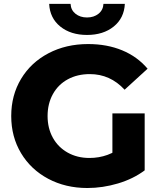

<svg xmlns="http://www.w3.org/2000/svg" viewBox="-20 -935 810 968"><path d="M36.6 -350Q36.6 -454.7 86.2 -537.3Q135.8 -619.9 224.3 -666.4Q312.8 -712.9 424.1 -712.9Q519.6 -712.9 595.9 -681.3Q672.3 -649.7 724.1 -588.6L608.2 -482.7Q535.6 -561.4 433 -561.4Q369.9 -561.4 321.7 -535.1Q273.4 -508.8 246.7 -460.6Q219.9 -412.3 219.9 -350Q219.9 -288.7 246.4 -240.7Q272.9 -192.8 321.1 -165.7Q369.3 -138.6 430.9 -138.6Q479 -138.6 521.9 -154.1Q564.8 -169.7 607.2 -204.8L709.4 -76.1Q651.9 -33.1 574.8 -10.1Q497.7 12.9 420.4 12.9Q310.7 12.9 223.2 -33.6Q135.8 -80.1 86.2 -162.7Q36.6 -245.3 36.6 -350ZM546.7 -99.4V-363.2H709.4V-76.1ZM227.9 -915.4H335.8Q337.3 -884.3 360.7 -865.6Q384.1 -846.9 418.7 -846.9Q453.2 -846.9 476.6 -865.6Q500 -884.3 501.6 -915.4H609.4Q605.9 -843.7 553.3 -801.2Q500.8 -758.8 418.7 -758.8Q336.6 -758.8 284 -801.2Q231.4 -843.7 227.9 -915.4Z"/></svg>

Font: iiserrat Thin
Style: Regular
Weight: 100
Designer: Akira Ohta
Foundry: Akira Ohta
Version: Version 1.200;Glyphs 3.3.1 (3343)